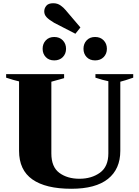

<svg xmlns="http://www.w3.org/2000/svg" viewBox="-20 -1159 863 1189"><path d="M315 -1018Q283 -1037 268.5 -1052.5Q254 -1068 254 -1088Q254 -1108 267 -1123.5Q280 -1139 310 -1139Q336 -1139 355.5 -1125Q375 -1111 386 -1097L478 -989L447 -950ZM244 -857Q244 -888 263.5 -909Q283 -930 316 -930Q349 -930 369 -909Q389 -888 389 -857Q389 -826 369 -805.5Q349 -785 316 -785Q283 -785 263.5 -805.5Q244 -826 244 -857ZM497 -857Q497 -888 516.5 -909Q536 -930 569 -930Q602 -930 622 -909Q642 -888 642 -857Q642 -826 622 -805.5Q602 -785 569 -785Q536 -785 516.5 -805.5Q497 -826 497 -857ZM98 -225V-655Q66 -662 18 -678V-700H377V-675L298 -653V-209Q298 -125 347.5 -88.5Q397 -52 472 -52Q547 -52 599 -89.5Q651 -127 651 -209V-656Q616 -663 571 -678V-700H805V-678Q750 -659 725 -653V-225Q725 -112 648.5 -51Q572 10 422 10Q263 10 180.5 -48Q98 -106 98 -225Z"/></svg>

Font: Trirong Black
Style: Regular
Weight: 900
Designer: Katatrad Team
Foundry: CadsonDemak
Version: Version 1.001